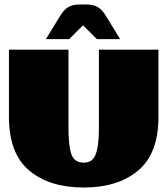

<svg xmlns="http://www.w3.org/2000/svg" viewBox="-20 -828 747 858"><path d="M20 -305V-606H286V-256Q286 -192 295 -152Q301 -126 315.5 -113.5Q330 -101 354 -101Q378 -101 392 -114Q422 -139 422 -256V-606H688V-305Q688 -142 597.5 -66Q507 10 354 10Q201 10 110.5 -66Q20 -142 20 -305ZM338 -808H364Q397 -808 416.5 -796.5Q436 -785 452 -759L517 -653H413L351 -715L289 -653H185L250 -759Q266 -785 285.5 -796.5Q305 -808 338 -808Z"/></svg>

Font: Wendy One
Style: Regular
Weight: 400
Designer: Alejandro Inler
Foundry: Alejandro Inler
Version: 1.001